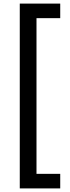

<svg xmlns="http://www.w3.org/2000/svg" viewBox="-20 -888 387 1068"><path d="M90 -868H315V-787H183V79H315V160H90Z"/></svg>

Font: Encode Sans Wide
Style: Medium
Weight: 500
Designer: Pablo Impallari, Andres Torresi
Foundry: Pablo Impallari, Andres Torresi
Version: Version 1.000; ttfautohint (v1.00) -l 8 -r 50 -G 200 -x 14 -